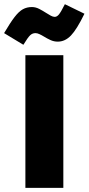

<svg xmlns="http://www.w3.org/2000/svg" viewBox="-69 -904 427 924"><path d="M243.2 -883.8 337.4 -837.9Q300.8 -762.7 272.5 -733.2Q244.1 -703.6 209 -703.6Q190.4 -703.6 173.6 -711.4Q156.7 -719.2 142.6 -728Q131.3 -734.9 120.8 -739.7Q110.4 -744.6 101.6 -744.6Q86.9 -744.6 75.9 -734.1Q64.9 -723.6 43.5 -688.5L-49.3 -744.6Q-20 -794.4 1 -821.8Q22 -849.1 41.3 -859.6Q60.5 -870.1 84.5 -870.1Q102.5 -870.1 119.9 -861.1Q137.2 -852.1 152.3 -842.3Q164.6 -834.5 175.3 -828.6Q186 -822.8 194.3 -822.8Q205.1 -822.8 214.8 -834.7Q224.6 -846.7 243.2 -883.8ZM235.8 -638.2V0H53.2V-638.2Z"/></svg>

Font: Estedad-FD Black
Style: Regular
Weight: 900
Designer: Amin Abedi
Version: Version 7.3